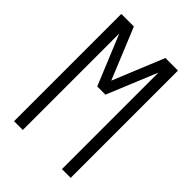

<svg xmlns="http://www.w3.org/2000/svg" viewBox="-215 -832 930 930"><g transform="rotate(45 250.0 -367.5)"><path d="M56 0V-735H142L250 -472L358 -735H444V0H384V-661L278 -404H222L116 -661V0Z"/></g></svg>

Font: Iosevka SS18 Light
Style: Regular
Weight: 300
Monospace: yes
Designer: Belleve Invis
Foundry: Belleve Invis
Version: Version 25.1.1; ttfautohint (v1.8.4)